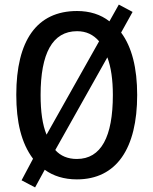

<svg xmlns="http://www.w3.org/2000/svg" viewBox="-20 -772 669 837"><path d="M578 -358C578 -475 555 -567 508 -630L558 -720L498 -752L457 -679C419 -709 371 -724 316 -724C140 -724 51 -595 51 -359C51 -240 73 -148 124 -80L74 14L133 45L175 -32C212 -5 259 10 315 10C488 10 578 -125 578 -358ZM157 -358C157 -538 208 -636 316 -636C356 -636 387 -621 412 -592L183 -185C165 -228 157 -286 157 -358ZM472 -358C472 -176 421 -79 315 -79C276 -79 244 -92 221 -118L448 -522C464 -480 472 -424 472 -358Z"/></svg>

Font: Noto Sans Myanmar UI Condensed Medium
Style: Regular
Weight: 500
Width: 3
Designer: Monotype Design Team
Foundry: Monotype Imaging Inc.
Version: Version 2.103